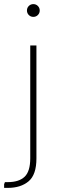

<svg xmlns="http://www.w3.org/2000/svg" viewBox="-57 -713 287 933"><path d="M-37 200V182L-33 172H-19Q35 172 62.5 146Q90 120 90 56V-492H120V57Q120 136 82 168Q44 200 -19 200ZM105 -631Q92 -631 83 -640Q74 -649 74 -662Q74 -675 83 -684Q92 -693 105 -693Q118 -693 127 -684Q136 -675 136 -662Q136 -649 127 -640Q118 -631 105 -631Z"/></svg>

Font: Fustat ExtraLight
Style: Regular
Weight: 250
Designer: Mohamed Gaber, Khaled Hosny, Laura Garcia Mut
Foundry: Kief Type Foundry, Alif Type Foundry, Hard Type Foundry
Version: Version 1.007